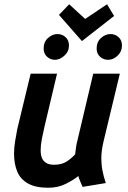

<svg xmlns="http://www.w3.org/2000/svg" viewBox="-20 -870 600 902"><path d="M206 12Q147 12 111.5 -8Q76 -28 61 -64Q46 -100 46 -148Q46 -175 50.5 -203.5Q55 -232 61 -263L124 -524H248L189 -275Q182 -245 176.5 -216.5Q171 -188 171 -164Q171 -143 177 -128Q183 -113 197 -104.5Q211 -96 234 -96Q269 -96 292 -110.5Q315 -125 333 -145Q335 -162 337 -177Q339 -192 344 -211L418 -524H543L467 -208Q462 -187 459 -167Q456 -147 456 -126Q456 -96 461.5 -68Q467 -40 477 -10L368 8Q364 -1 357 -17.5Q350 -34 348 -43Q326 -25 289.5 -6.5Q253 12 206 12ZM365 -677 257 -800 305 -850 380 -781 483 -850 516 -795ZM238 -589Q217 -589 201 -603.5Q185 -618 185 -642Q185 -673 205.5 -691.5Q226 -710 250 -710Q272 -710 288 -695.5Q304 -681 304 -656Q304 -628 282.5 -608.5Q261 -589 238 -589ZM488 -589Q466 -589 450 -603.5Q434 -618 434 -642Q434 -673 454.5 -691.5Q475 -710 499 -710Q521 -710 537 -695.5Q553 -681 553 -656Q553 -628 532.5 -608.5Q512 -589 488 -589Z"/></svg>

Font: Ubuntu Sans Mono SemiBold
Style: Italic
Weight: 600
Italic angle: -13.5°
Monospace: yes
Designer: Dalton Maag Ltd
Foundry: Dalton Maag Ltd
Version: Version 1.006